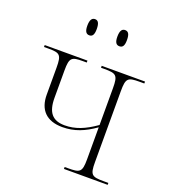

<svg xmlns="http://www.w3.org/2000/svg" viewBox="-135 -838 829 937"><g transform="rotate(20 279.5 -369.5)"><path d="M354 -655C370 -655 379 -665 379 -696C379 -728 370 -739 354 -739C339 -739 329 -728 329 -696C329 -665 339 -655 354 -655ZM198 -655C213 -655 222 -665 222 -696C222 -728 213 -739 198 -739C183 -739 173 -728 173 -696C173 -665 183 -655 198 -655ZM305 0H532V-10H508C446 -10 436 -16 436 -83V-452C436 -520 446 -526 507 -526H531V-536H306V-526H322C385 -526 395 -520 395 -452V-261C337 -220 289 -201 235 -201C172 -201 143 -234 143 -311V-453C143 -520 154 -526 212 -526H232V-536H10V-526H32C92 -526 102 -520 102 -452V-312C102 -234 144 -189 227 -189C290 -189 340 -210 395 -249V-83C395 -15 384 -10 322 -10H305Z"/></g></svg>

Font: Noto Serif Display SemiCondensed ExtraLight
Style: Regular
Weight: 200
Width: 4
Designer: Monotype Design Team
Foundry: Monotype Imaging Inc.
Version: Version 2.009